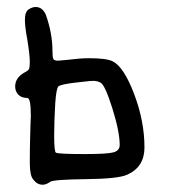

<svg xmlns="http://www.w3.org/2000/svg" viewBox="-20 -502 487 538"><path d="M261.7 -270.5Q252 -275.4 242.2 -275.4Q237.3 -275.4 231 -274.9Q224.6 -274.4 212.9 -272.9Q201.2 -271.5 191.4 -270.5Q149.4 -265.6 143.6 -259.8Q137.7 -253.9 134.8 -212.9Q131.8 -163.1 131.8 -122.1Q131.8 -77.1 136.7 -74.2Q143.6 -70.3 218.8 -70.3Q281.2 -70.3 298.3 -75.2Q315.4 -80.1 315.4 -95.7Q315.4 -132.8 294.9 -198.2Q274.4 -263.7 261.7 -270.5ZM80.1 -482.4Q98.6 -482.4 108.4 -460.9Q127 -408.2 127 -359.4Q127 -341.8 129.4 -336.9Q131.8 -332 142.6 -332Q144.5 -332 166 -334Q205.1 -338.9 228.5 -338.9Q279.3 -338.9 295.9 -330.1Q327.1 -314.5 356 -238.3Q384.8 -162.1 384.8 -88.9Q384.8 -34.2 336.9 -12.7Q312.5 -1 221.7 0Q127.9 1 120.1 7.8Q109.4 15.6 99.6 15.6Q84 15.6 73.2 1Q63.5 -9.8 63.5 -45.9Q63.5 -85.9 64.5 -119.1Q64.5 -133.8 65.4 -152.3Q66.4 -170.9 66.4 -177.7Q66.4 -227.5 56.6 -227.5Q40 -227.5 31.2 -236.8Q22.5 -246.1 22.5 -259.8Q22.5 -283.2 46.9 -297.9Q58.6 -303.7 61 -308.1Q63.5 -312.5 63.5 -329.1Q63.5 -347.7 56.6 -390.6Q49.8 -426.8 49.8 -446.3Q49.8 -468.8 60.1 -475.6Q70.3 -482.4 80.1 -482.4Z"/></svg>

Font: Schoolbell
Style: Regular
Weight: 400
Designer: Font Diner, Inc
Foundry: Font Diner, Inc
Version: Version 1.001